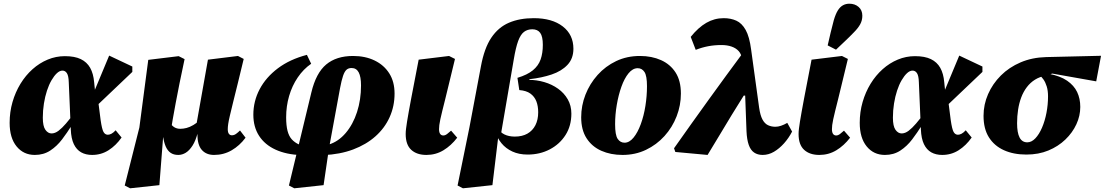

<svg xmlns="http://www.w3.org/2000/svg" viewBox="-20 -820 5961 1036"><path d="M168 16Q107 16 69.5 -30Q32 -76 32 -157Q32 -216 47.5 -269.5Q63 -323 90.5 -368Q118 -413 155.5 -446.5Q193 -480 237.5 -498.5Q282 -517 330 -517Q383 -517 416 -501Q449 -485 466.5 -454Q484 -423 488 -376L494 -318L506 -305L523 -172Q530 -123 538.5 -108Q547 -93 562 -93Q571 -93 581.5 -98.5Q592 -104 604 -117L636 -78Q606 -35 566 -9.5Q526 16 477 16Q443 16 418 2Q393 -12 378.5 -42Q364 -72 362 -121L351 -377Q350 -411 341 -425Q332 -439 317 -439Q302 -439 287 -425Q272 -411 258 -387Q244 -363 233.5 -331Q223 -299 217 -261.5Q211 -224 211 -185Q211 -139 225 -119.5Q239 -100 258 -100Q277 -100 296 -114.5Q315 -129 336 -153.5Q357 -178 379 -206L393 -145H368Q343 -105 315 -68Q287 -31 251 -7.5Q215 16 168 16ZM488 -236 461 -261 569 -520 694 -461V-432Z M682 196 653 181 732 -132 780 -497 944 -517 976 -501Q960 -428 948.5 -369.5Q937 -311 928 -264Q919 -217 912 -176Q905 -135 899 -96L860 -78L840 179ZM942 16Q917 16 900.5 4.5Q884 -7 874 -30Q864 -53 860 -86L897 -158Q907 -142 920.5 -133.5Q934 -125 953 -125Q969 -125 986.5 -129.5Q1004 -134 1023.5 -145.5Q1043 -157 1063 -175L1074 -105H1047Q1036 -61 1019 -34.5Q1002 -8 982.5 4Q963 16 942 16ZM1135 16Q1093 16 1069 -11Q1045 -38 1045 -97Q1045 -105 1045.5 -115.5Q1046 -126 1048 -138H1038L1102 -498L1264 -518L1295 -502L1264 -374Q1248 -310 1237.5 -267Q1227 -224 1220.5 -196.5Q1214 -169 1211.5 -152Q1209 -135 1209 -123Q1209 -106 1215 -98Q1221 -90 1231 -90Q1243 -90 1253.5 -97.5Q1264 -105 1275 -116L1305 -77Q1273 -34 1230 -9Q1187 16 1135 16Z M1568 196 1539 181 1660 -321Q1685 -426 1740 -472Q1795 -518 1885 -518Q1951 -518 2001.5 -493.5Q2052 -469 2080.5 -424Q2109 -379 2109 -315Q2109 -247 2082.5 -188Q2056 -129 2006 -84.5Q1956 -40 1885.5 -13.5Q1815 13 1726 17L1720 -45L1754 -40Q1806 -56 1845.5 -102.5Q1885 -149 1906.5 -215.5Q1928 -282 1928 -359Q1928 -406 1915.5 -429.5Q1903 -453 1877 -453Q1860 -453 1849.5 -443.5Q1839 -434 1831 -410.5Q1823 -387 1815 -345L1755 -19L1726 179ZM1605 17Q1525 14 1467 -12.5Q1409 -39 1378 -87Q1347 -135 1347 -201Q1347 -274 1381 -338.5Q1415 -403 1479.5 -451.5Q1544 -500 1636 -524L1659 -476Q1617 -447 1586.5 -402Q1556 -357 1540 -302Q1524 -247 1524 -187Q1524 -143 1531.5 -114Q1539 -85 1554.5 -68Q1570 -51 1594 -40L1618 -44Z M2281 16Q2229 16 2199 -11.5Q2169 -39 2169 -97Q2169 -110 2171 -126Q2173 -142 2176.5 -164.5Q2180 -187 2185.5 -217Q2191 -247 2198 -285L2239 -498L2403 -518L2435 -502L2404 -374Q2392 -323 2382.5 -285.5Q2373 -248 2366.5 -221.5Q2360 -195 2356 -176.5Q2352 -158 2350.5 -145.5Q2349 -133 2349 -123Q2349 -106 2355 -97.5Q2361 -89 2372 -89Q2382 -89 2392.5 -97Q2403 -105 2414 -115L2447 -77Q2414 -34 2372.5 -9Q2331 16 2281 16Z M2478 196 2449 181 2513 -133 2575 -462Q2593 -560 2631 -616.5Q2669 -673 2726.5 -697.5Q2784 -722 2860 -722Q2959 -722 3016.5 -677.5Q3074 -633 3074 -557Q3074 -504 3042 -470Q3010 -436 2956.5 -418Q2903 -400 2839 -393L2834 -389Q2876 -389 2917 -377Q2958 -365 2991 -341.5Q3024 -318 3043.5 -284Q3063 -250 3063 -207Q3063 -141 3031.5 -91.5Q3000 -42 2946.5 -14Q2893 14 2827 14Q2780 14 2744.5 -2.5Q2709 -19 2686 -47Q2663 -75 2652 -111L2667 -131Q2677 -107 2701 -95Q2725 -83 2758 -83Q2798 -83 2826 -99Q2854 -115 2869 -144.5Q2884 -174 2884 -214Q2884 -248 2874 -273.5Q2864 -299 2842 -315Q2820 -331 2782 -334L2772 -400Q2825 -416 2855 -440.5Q2885 -465 2897 -499Q2909 -533 2909 -578Q2909 -623 2895 -642.5Q2881 -662 2852 -662Q2826 -662 2807.5 -648Q2789 -634 2776 -599Q2763 -564 2752 -498L2681 -84L2668 -78L2637 179Z M3339 16Q3275 16 3224.5 -6.5Q3174 -29 3145 -74Q3116 -119 3116 -187Q3116 -250 3139 -309Q3162 -368 3204.5 -415.5Q3247 -463 3305 -490.5Q3363 -518 3433 -518Q3497 -518 3547 -495.5Q3597 -473 3625.5 -428.5Q3654 -384 3654 -315Q3654 -252 3631 -192.5Q3608 -133 3565.5 -86Q3523 -39 3465.5 -11.5Q3408 16 3339 16ZM3350 -50Q3376 -50 3398.5 -77.5Q3421 -105 3437.5 -150Q3454 -195 3462.5 -248.5Q3471 -302 3471 -355Q3471 -411 3457.5 -431.5Q3444 -452 3421 -452Q3394 -452 3371.5 -424.5Q3349 -397 3333 -352Q3317 -307 3308 -254Q3299 -201 3299 -150Q3299 -91 3313 -70.5Q3327 -50 3350 -50Z M3624 0 3617 -20Q3710 -152 3804.5 -283Q3899 -414 3994 -542L4017 -304H3993Q3960 -252 3927.5 -198.5Q3895 -145 3863 -91.5Q3831 -38 3798 16ZM4095 16Q4068 16 4049 3Q4030 -10 4020 -38.5Q4010 -67 4008 -112L3998 -381L3991 -392L3983 -502Q3981 -527 3966.5 -543.5Q3952 -560 3928 -568.5Q3904 -577 3873 -577Q3835 -577 3801 -570.5Q3767 -564 3734 -551L3707 -621Q3748 -672 3791.5 -697Q3835 -722 3885 -722Q3923 -722 3953 -708.5Q3983 -695 4003.5 -658.5Q4024 -622 4033 -552L4076 -240Q4082 -198 4094 -175.5Q4106 -153 4124 -144.5Q4142 -136 4164 -136Q4178 -136 4194.5 -141.5Q4211 -147 4228 -157L4254 -110Q4236 -75 4210.5 -46.5Q4185 -18 4156 -1Q4127 16 4095 16Z M4401 16Q4349 16 4319 -11.5Q4289 -39 4289 -97Q4289 -110 4291 -126Q4293 -142 4296.5 -164.5Q4300 -187 4305.5 -217Q4311 -247 4318 -285L4359 -498L4523 -518L4555 -502L4524 -374Q4512 -323 4502.5 -285.5Q4493 -248 4486.5 -221.5Q4480 -195 4476 -176.5Q4472 -158 4470.5 -145.5Q4469 -133 4469 -123Q4469 -106 4475 -97.5Q4481 -89 4492 -89Q4502 -89 4512.5 -97Q4523 -105 4534 -115L4567 -77Q4534 -34 4492.5 -9Q4451 16 4401 16ZM4446 -575Q4454 -610 4462 -644Q4470 -678 4479 -711Q4489 -745 4501 -764Q4513 -783 4528.5 -791.5Q4544 -800 4563 -800Q4593 -800 4613 -782.5Q4633 -765 4633 -735Q4633 -710 4621.5 -689Q4610 -668 4587 -645Q4563 -620 4540 -598.5Q4517 -577 4491 -552Z M4755 16Q4694 16 4656.5 -30Q4619 -76 4619 -157Q4619 -216 4634.5 -269.5Q4650 -323 4677.5 -368Q4705 -413 4742.5 -446.5Q4780 -480 4824.5 -498.5Q4869 -517 4917 -517Q4970 -517 5003 -501Q5036 -485 5053.5 -454Q5071 -423 5075 -376L5081 -318L5093 -305L5110 -172Q5117 -123 5125.5 -108Q5134 -93 5149 -93Q5158 -93 5168.5 -98.5Q5179 -104 5191 -117L5223 -78Q5193 -35 5153 -9.5Q5113 16 5064 16Q5030 16 5005 2Q4980 -12 4965.5 -42Q4951 -72 4949 -121L4938 -377Q4937 -411 4928 -425Q4919 -439 4904 -439Q4889 -439 4874 -425Q4859 -411 4845 -387Q4831 -363 4820.5 -331Q4810 -299 4804 -261.5Q4798 -224 4798 -185Q4798 -139 4812 -119.5Q4826 -100 4845 -100Q4864 -100 4883 -114.5Q4902 -129 4923 -153.5Q4944 -178 4966 -206L4980 -145H4955Q4930 -105 4902 -68Q4874 -31 4838 -7.5Q4802 16 4755 16ZM5075 -236 5048 -261 5156 -520 5281 -461V-432Z M5518 14Q5449 14 5397 -9.5Q5345 -33 5316 -79Q5287 -125 5287 -195Q5287 -256 5311.5 -312Q5336 -368 5380.5 -412.5Q5425 -457 5487 -483.5Q5549 -510 5625 -512L5921 -519L5895 -381L5658 -423L5624 -412Q5590 -406 5564.5 -390Q5539 -374 5520.5 -349.5Q5502 -325 5490.5 -294.5Q5479 -264 5473.5 -228.5Q5468 -193 5468 -155Q5468 -104 5481.5 -78Q5495 -52 5523 -52Q5546 -52 5566.5 -73.5Q5587 -95 5602.5 -131Q5618 -167 5626.5 -211Q5635 -255 5635 -300Q5635 -331 5628 -353.5Q5621 -376 5610.5 -391Q5600 -406 5589 -414L5639 -422Q5701 -410 5738 -384.5Q5775 -359 5792 -323.5Q5809 -288 5809 -243Q5809 -195 5788 -149.5Q5767 -104 5728.5 -67Q5690 -30 5637 -8Q5584 14 5518 14Z"/></svg>

Font: Source Serif 4 Black
Style: Italic
Weight: 900
Italic angle: -12°
Designer: Frank Grießhammer
Foundry: Adobe Systems Incorporated
Version: Version 4.004;hotconv 1.0.116;makeotfexe 2.5.65601